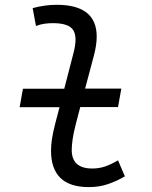

<svg xmlns="http://www.w3.org/2000/svg" viewBox="-20 -762 626 792"><path d="M61 -319.8 74.7 -396H245.1L282.7 -541.5Q291.5 -574.2 291.5 -598.1Q291.5 -622.1 282.7 -636.7Q265.1 -666.5 198.2 -666.5Q181.2 -666.5 163.3 -664.1Q145.5 -661.6 128.4 -654.8L114.7 -728.5Q165 -742.2 213.9 -742.2Q378.9 -742.2 378.9 -611.3Q378.9 -577.1 367.7 -534.2L331.1 -396.5H480.5L466.8 -320.3H311L293.9 -254.9Q282.7 -211.9 279.3 -185.8Q275.9 -159.7 275.9 -144.5Q275.4 -66.9 360.4 -66.9Q388.7 -66.9 412.6 -75Q436.5 -83 466.8 -100.6L495.1 -34.7Q461.9 -15.1 425.8 -2.7Q389.6 9.8 346.2 9.8Q190.4 9.8 190.4 -141.1Q190.4 -159.7 194.1 -186.8Q197.8 -213.9 208.5 -254.9L225.6 -319.8Z"/></svg>

Font: CaskaydiaCove NFP SemiLight
Style: Italic
Weight: 350
Italic angle: -10°
Designer: Aaron Bell
Foundry: Saja Typeworks
Version: Version 2111.001; VTT 6.35;Nerd Fonts 3.1.1